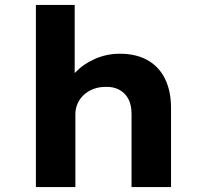

<svg xmlns="http://www.w3.org/2000/svg" viewBox="-20 -760 834 780"><path d="M125.8 0V-740H283.4V-406.7L244.7 -393.6Q255.2 -434.2 287.6 -467.5Q320 -500.9 367 -521.3Q414 -541.7 466.7 -541.7Q534.7 -541.7 581.4 -514.4Q628 -487 651.4 -437.7Q674.8 -388.4 674.8 -321.7V0H514.4V-297Q514.4 -333.4 501.6 -357.7Q488.8 -382.1 464.6 -395.3Q440.4 -408.4 408.1 -407Q381.7 -407 359.3 -398.4Q337 -389.9 320.5 -374.5Q303.9 -359.1 295.1 -338.9Q286.2 -318.8 286.2 -296.3V0H206.5Q174.2 0 154 0Q133.8 0 125.8 0Z"/></svg>

Font: Lexend Exa
Style: Regular
Weight: 400
Designer: Bonnie Shaver-Troup, Thomas Jockin
Foundry: Lexend
Version: Version 1.007